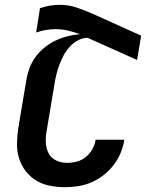

<svg xmlns="http://www.w3.org/2000/svg" viewBox="-20 -769 640 797"><path d="M250 8Q218 8 187 2Q156 -4 130.5 -19.5Q105 -35 86.5 -59Q68 -83 59 -112.5Q50 -142 50.5 -174Q51 -206 56 -238L89 -435Q93 -460 102 -485Q111 -510 127 -532Q143 -554 164.5 -571.5Q186 -589 210.5 -600.5Q235 -612 260.5 -618.5Q286 -625 312 -627Q288 -636 262.5 -642Q237 -648 210 -648Q190 -648 170 -644.5Q150 -641 130 -634L146 -735Q167 -742 187 -745.5Q207 -749 227 -749Q264 -749 297 -738Q330 -727 362 -713L566 -621L549 -520L344 -612Q323 -612 303.5 -601.5Q284 -591 269 -574.5Q254 -558 244 -539Q234 -520 226.5 -500Q219 -480 214 -459.5Q209 -439 206 -419L173 -222Q169 -198 170.5 -174.5Q172 -151 182.5 -131.5Q193 -112 214 -102.5Q235 -93 259 -93Q279 -93 299.5 -98.5Q320 -104 336.5 -117.5Q353 -131 363.5 -150Q374 -169 377 -189H496Q492 -162 481 -135Q470 -108 452 -84.5Q434 -61 410.5 -42.5Q387 -24 360.5 -12.5Q334 -1 305.5 3.5Q277 8 250 8Z"/></svg>

Font: Iosevka Extended
Style: Bold Italic
Weight: 700
Width: 7
Italic angle: -9°
Monospace: yes
Designer: Belleve Invis
Foundry: Belleve Invis
Version: Version 32.5.0; ttfautohint (v1.8.4)